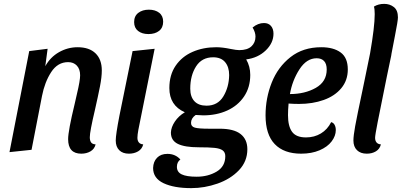

<svg xmlns="http://www.w3.org/2000/svg" viewBox="-20 -774 2076 992"><path d="M332 -55Q332 -98 366 -238Q368 -249 377 -286.5Q386 -324 390 -348Q394 -372 394 -385Q394 -417 377 -435Q360 -453 332 -453Q278 -453 244.5 -401.5Q211 -350 197 -278L143 0L29 12L131 -510L226 -522L214 -432Q240 -479 285 -504.5Q330 -530 381 -530Q441 -530 473.5 -498.5Q506 -467 506 -410Q506 -376 496.5 -327.5Q487 -279 470 -204Q444 -94 444 -65Q444 -48 450.5 -38.5Q457 -29 474 -28Q468 -4 447.5 8Q427 20 400 20Q332 20 332 -55Z M673 -660Q673 -691 694.5 -707.5Q716 -724 749 -724Q782 -724 802.5 -708Q823 -692 823 -662Q823 -631 802 -614.5Q781 -598 747 -598Q714 -598 693.5 -614Q673 -630 673 -660ZM578 -48Q578 -78 597 -176L665 -510L779 -522L695 -104Q690 -77 690 -62Q690 -47 697.5 -38Q705 -29 720 -28Q714 -4 693.5 8Q673 20 646 20Q614 20 596 2Q578 -16 578 -48Z M771 94Q772 61 791.5 41Q811 21 845 21Q886 21 912 50Q894 63 894 88Q894 115 919 127Q944 139 996 139Q1055 139 1099.5 112.5Q1144 86 1144 33Q1144 13 1130.5 3Q1117 -7 1088.5 -10Q1060 -13 1006 -13Q935 -13 899 -30.5Q863 -48 863 -89Q864 -117 883.5 -146Q903 -175 935 -194Q855 -229 855 -319Q855 -387 887.5 -434.5Q920 -482 975 -506Q1030 -530 1097 -530Q1129 -530 1172 -521Q1202 -515 1216 -515Q1258 -515 1279 -534.5Q1300 -554 1300 -585Q1300 -607 1285 -632Q1313 -655 1344 -655Q1367 -655 1380 -640Q1393 -625 1393 -600Q1393 -552 1353 -513.5Q1313 -475 1252 -467Q1273 -431 1273 -387Q1273 -323 1241 -275.5Q1209 -228 1154 -203Q1099 -178 1030 -178Q1017 -178 991 -180Q967 -163 967 -139Q967 -120 987 -114.5Q1007 -109 1059 -109H1115Q1188 -109 1223 -81.5Q1258 -54 1258 -3Q1258 60 1214.5 105.5Q1171 151 1104 174.5Q1037 198 968 198Q879 198 825 172.5Q771 147 771 94ZM1164 -386Q1164 -428 1143 -453Q1122 -478 1081 -478Q1023 -478 993 -431Q963 -384 963 -316Q963 -274 984.5 -251Q1006 -228 1047 -228Q1105 -228 1134 -276Q1163 -324 1164 -386Z M1352 -178Q1352 -267 1384 -347.5Q1416 -428 1481 -479Q1546 -530 1640 -530Q1703 -530 1740 -503Q1777 -476 1777 -415Q1777 -359 1743.5 -318.5Q1710 -278 1652.5 -257.5Q1595 -237 1525 -237Q1497 -237 1471 -239Q1468 -206 1468 -179Q1468 -122 1489 -93Q1510 -64 1561 -64Q1604 -64 1638 -84.5Q1672 -105 1691 -143Q1703 -140 1709 -128.5Q1715 -117 1715 -102Q1715 -72 1693.5 -43.5Q1672 -15 1631 2.5Q1590 20 1536 20Q1447 20 1399.5 -29.5Q1352 -79 1352 -178ZM1668 -415Q1668 -444 1654.5 -458.5Q1641 -473 1616 -473Q1564 -473 1527 -415.5Q1490 -358 1478 -288Q1555 -288 1611.5 -320Q1668 -352 1668 -415Z M1806 -48Q1806 -72 1815 -122Q1824 -172 1854 -313Q1854 -312 1892 -498Q1916 -636 1916 -701Q1916 -727 1912 -740Q1935 -754 1965 -754Q1994 -754 2015 -737.5Q2036 -721 2036 -684Q2036 -667 2020.5 -588.5Q2005 -510 2003 -498Q2002 -492 2001 -485Q2000 -478 1998 -471L1979 -380Q1944 -208 1931 -141.5Q1918 -75 1918 -62Q1918 -47 1925.5 -38Q1933 -29 1948 -28Q1942 -4 1922 8Q1902 20 1875 20Q1843 20 1824.5 2Q1806 -16 1806 -48Z"/></svg>

Font: Sansita SW
Style: Italic
Weight: 400
Italic angle: -11°
Designer: Pablo Cosgaya
Foundry: Omnibus-Type
Version: Version 1.000